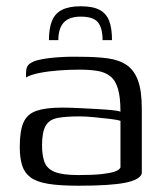

<svg xmlns="http://www.w3.org/2000/svg" viewBox="-20 -585 523 612"><path d="M237 -565Q276 -565 297.5 -553.5Q319 -542 328 -518.5Q337 -495 337 -457H307Q307 -495 292.5 -513.5Q278 -532 237 -532Q201 -532 183.5 -513.5Q166 -495 166 -457H136Q136 -494 145.5 -518Q155 -542 177.5 -553.5Q200 -565 237 -565ZM230 7Q171 7 134 1Q97 -5 77.5 -19.5Q58 -34 50.5 -58Q43 -82 43 -117Q43 -168 55 -195Q67 -222 97 -232Q127 -242 177 -242Q202 -242 231.5 -240.5Q261 -239 288.5 -237.5Q316 -236 336.5 -234Q357 -232 364 -229Q364 -275 356 -302Q348 -329 331.5 -342Q315 -355 290.5 -359Q266 -363 234 -363Q201 -363 167.5 -360.5Q134 -358 106 -352.5Q78 -347 63 -338V-353Q63 -374 75.5 -382.5Q88 -391 104 -394Q123 -399 159.5 -402Q196 -405 236 -404Q287 -404 323.5 -399Q360 -394 384 -377.5Q408 -361 420 -328Q432 -295 432 -238V-32Q426 -12 379 -2.5Q332 7 230 7ZM230 -27Q276 -27 303.5 -30Q331 -33 345.5 -38Q360 -43 364 -51V-200Q355 -203 330.5 -206Q306 -209 279 -211.5Q252 -214 233 -214Q190 -214 163.5 -209Q137 -204 125.5 -184Q114 -164 114 -122Q114 -89 122 -68Q130 -47 154.5 -37Q179 -27 230 -27Z"/></svg>

Font: Genos
Style: Regular
Weight: 400
Designer: Robert E. Leuschke
Foundry: Robert E. Leuschke
Version: Version 1.010